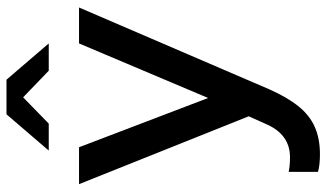

<svg xmlns="http://www.w3.org/2000/svg" viewBox="-222 -544 982 577"><g transform="rotate(-90 268.5 -256.0)"><path d="M93 215Q77 215 63 213.5Q49 212 40 209V121Q58 125 84 125Q154 125 185 50L207 1L3 -509H114L262 -121L426 -509H534L288 63Q264 117 237 150.5Q210 184 175 199.5Q140 215 93 215ZM344 -600 264 -677 185 -600H104L213 -727H317L426 -600Z"/></g></svg>

Font: Red Hat Display SemiBold
Style: Regular
Weight: 600
Designer: Pentagram, MCKL
Foundry: Pentagram, MCKL
Version: Version 1.023